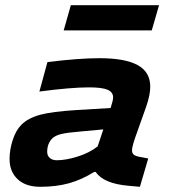

<svg xmlns="http://www.w3.org/2000/svg" viewBox="-20 -716 654 745"><path d="M227.1 -598.1 254.9 -695.8H597.2L568.8 -598.1ZM503.9 -180.2Q492.2 -145.5 492.2 -132.8Q492.2 -121.1 499.5 -115.5Q506.8 -109.9 523.9 -106.9L555.2 -101.1L522.9 8.8L479 4.9Q382.3 -3.4 351.1 -48.8H345.2Q296.9 -18.6 247.6 -4.9Q198.2 8.8 136.2 8.8Q79.6 8.8 48.3 -20.8Q17.1 -50.3 17.1 -99.1Q17.1 -134.8 29.3 -172.6Q41.5 -210.4 63 -231.9Q88.9 -257.8 135.3 -270.5Q181.6 -283.2 278.8 -289.1L409.2 -296.9Q418.9 -326.7 418.9 -337.9Q418.9 -358.4 397.5 -367.7Q376 -377 325.2 -377Q255.4 -377 132.8 -360.8L164.1 -475.1Q285.6 -490.2 365.2 -490.2Q465.3 -490.2 514.2 -463.4Q563 -436.5 563 -379.9Q563 -348.6 547.9 -304.2ZM200.2 -94.2Q234.9 -94.2 280.3 -108.2Q325.7 -122.1 358.9 -147.9L380.9 -213.9L295.9 -206.1Q240.7 -201.7 217.3 -195.8Q193.8 -189.9 183.1 -179.2Q163.1 -159.2 163.1 -127Q163.1 -111.8 173.3 -103Q183.6 -94.2 200.2 -94.2Z"/></svg>

Font: IntelOne Mono Bold
Style: Italic
Weight: 700
Italic angle: -16°
Designer: Fred Shallcrass
Foundry: Frere-Jones Type LLC
Version: Version 1.200;hotconv 1.1.0;makeotfexe 2.6.0;FJTRelease1.2